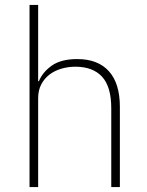

<svg xmlns="http://www.w3.org/2000/svg" viewBox="-20 -760 599 780"><path d="M100 -740H135V-430H138Q153 -467 190.5 -493.5Q228 -520 294 -520Q378 -520 422.5 -470.5Q467 -421 467 -326V0H432V-320Q432 -408 394.5 -448.5Q357 -489 286 -489Q257 -489 229.5 -481Q202 -473 181 -457Q160 -441 147.5 -417Q135 -393 135 -361V0H100Z"/></svg>

Font: IBM Plex Sans Arabic ExtLt
Style: Regular
Weight: 200
Designer: Mike Abbink, Paul van der Laan, Pieter van Rosmalen, Wael Morcos, Khajak Apelian
Foundry: Bold Monday
Version: Version 1.2